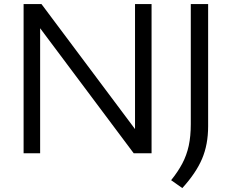

<svg xmlns="http://www.w3.org/2000/svg" viewBox="-20 -760 1149 952"><path d="M97 0V-740H185.5L649.5 -120V-740H731.5V0H643L179 -620V0ZM884 172.5 828.5 133.5Q862 92 883.8 51Q905.5 10 915.8 -37.2Q926 -84.5 926 -145V-740H1012V-134Q1012 -43.5 982 27.2Q952 98 884 172.5Z"/></svg>

Font: Encode Sans Exp
Style: Regular
Weight: 400
Width: 7
Designer: Multiple Designers
Foundry: Impallari Type
Version: Version 3.002; ttfautohint (v1.8.3) -l 8 -r 50 -G 200 -x 14 